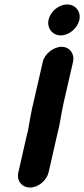

<svg xmlns="http://www.w3.org/2000/svg" viewBox="-20 -724 376 857"><path d="M171 -448 129 -265C125 -248 121 -231 118 -214L109 -164C107 -149 104 -135 100 -122L62 45C53 82 77 113 114 113C151 113 188 82 197 45L235 -122C248 -169 253 -217 264 -265L306 -448C314 -484 291 -515 255 -515C219 -515 179 -484 171 -448ZM197 -637C188 -600 213 -566 251 -566C288 -566 325 -597 334 -634C343 -672 317 -704 280 -704C243 -704 206 -674 197 -637Z"/></svg>

Font: Electronic
Style: UltThkIt
Weight: 900
Version: Version 1.011